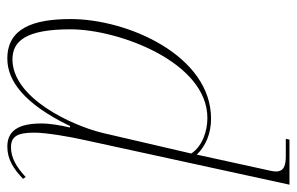

<svg xmlns="http://www.w3.org/2000/svg" viewBox="-163 -637 810 524"><g transform="rotate(90 242.0 -375.0)"><path d="M140 10C200 10 263 -35 324 -161H328C322 -135 317 -107 317 -83C317 -20 337 10 380 10C415 10 441 -7 468 -33L463 -40C436 -15 411 0 382 0C352 0 342 -18 342 -64C342 -96 353 -160 362 -200L484 -760H361L359 -750H405C430 -750 448 -746 448 -723C448 -718 447 -714 446 -708L421 -594C415 -565 408 -536 402 -507C379 -531 345 -546 304 -546C132 -546 32 -319 32 -163C32 -59 58 10 140 10ZM142 -4C92 -4 60 -41 60 -162C60 -295 150 -536 302 -536C340 -536 380 -521 399 -492L343 -251C323 -167 248 -4 142 -4Z"/></g></svg>

Font: Noto Serif Display Thin
Style: Italic
Weight: 100
Italic angle: -12°
Designer: Monotype Design Team
Foundry: Monotype Imaging Inc.
Version: Version 2.009